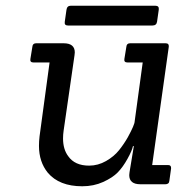

<svg xmlns="http://www.w3.org/2000/svg" viewBox="-20 -643 648 670"><path d="M202 -492Q241 -492 241 -460Q241 -456 240 -450L202 -187Q200 -173 200 -160Q200 -122 218 -98Q241 -65 291 -65Q322 -65 350 -81Q378 -97 395.5 -119Q413 -141 426 -164Q450 -208 450 -220L478 -425H425Q412 -425 414 -437L421 -480Q422 -492 434 -492H558Q570 -492 569 -480L511 -67H567Q578 -67 577 -55L571 -12Q570 0 557 0H470Q431 0 431 -32Q431 -36 432 -42L447 -133H444Q441 -118 425 -89Q409 -60 391 -41.5Q373 -23 340 -8Q307 7 267 7Q187 7 147 -40Q116 -78 116 -134Q116 -150 118 -167L153 -425H97Q84 -425 86 -437L93 -480Q94 -492 106 -492ZM512 -554H217Q204 -554 206 -567L212 -609Q214 -623 227 -623H522Q536 -623 534 -609L528 -567Q526 -554 512 -554Z"/></svg>

Font: Sanchez
Style: Italic
Weight: 400
Designer: Daniel Hernández
Foundry: LatinoType
Version: Version 1.001